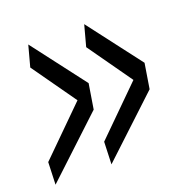

<svg xmlns="http://www.w3.org/2000/svg" viewBox="-98 -606 650 671"><g transform="rotate(-20 227.0 -270.5)"><path d="M1 -107 171 -275 55 -439 76 -517 228 -318 213 -225 -2 -24ZM209 -107 379 -275 263 -439 284 -517 436 -318 421 -225 206 -24Z"/></g></svg>

Font: Georama
Style: Italic
Weight: 400
Italic angle: -9°
Designer: Jean-Baptiste Levee
Foundry: Production Type
Version: Version 1.000